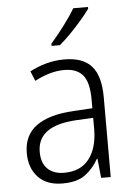

<svg xmlns="http://www.w3.org/2000/svg" viewBox="-55 -806 592 857"><g transform="rotate(-5 241.5 -377.5)"><path d="M246 -541Q329 -541 368 -497Q407 -453 407 -358V0H364L355 -87H353Q329 -44 292.5 -17Q256 10 191 10Q120 10 81.5 -31Q43 -72 43 -139Q43 -219 100.5 -260.5Q158 -302 268 -308L352 -313V-352Q352 -430 324.5 -462Q297 -494 242 -494Q209 -494 176 -484.5Q143 -475 109 -457L91 -501Q124 -519 164 -530Q204 -541 246 -541ZM274 -266Q101 -256 101 -139Q101 -89 128 -63Q155 -37 202 -37Q275 -37 313 -85Q351 -133 352 -217V-270ZM372 -757Q357 -736 333 -708Q309 -680 282 -652.5Q255 -625 232 -606H195V-616Q224 -649 255 -690Q286 -731 306 -765H372Z"/></g></svg>

Font: Noto Sans Lao UI SemCond Light
Style: Regular
Weight: 300
Width: 4
Designer: Monotype Design Team
Foundry: Monotype Imaging Inc.
Version: Version 2.000; ttfautohint (v1.8.4.7-5d5b)